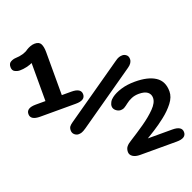

<svg xmlns="http://www.w3.org/2000/svg" viewBox="-118 -736 850 849"><g transform="rotate(-20 307.0 -311.0)"><path d="M43.5 -310Q-1.5 -310 -1.5 -338.5Q-1.5 -367 43.5 -367H89V-546Q77.5 -540.5 61.5 -536.8Q45.5 -533 29.5 -533Q18 -533 6.5 -538.8Q-5 -544.5 -5 -561Q-5 -578 6.8 -584.2Q18.5 -590.5 30.5 -591Q48.5 -591.5 64.8 -596.2Q81 -601 90.5 -608.5Q98 -613.5 109.2 -617.8Q120.5 -622 131 -622Q152 -622 159 -608Q166 -594 166 -569.5V-367H211Q256 -367 256 -338.5Q256 -310 211 -310ZM177 -179Q167 -179 158.2 -186.5Q149.5 -194 149.5 -206.5Q149.5 -218.5 154.8 -225Q160 -231.5 169.5 -238L439.5 -426Q453 -436 461.2 -438.5Q469.5 -441 477.5 -441Q487 -441 495.5 -434.2Q504 -427.5 504 -414Q504 -395.5 483 -381L214 -193.5Q200 -184 192.5 -181.5Q185 -179 177 -179ZM619 -220Q619 -193.5 599 -167.5Q579 -141.5 550.2 -119Q521.5 -96.5 495.5 -80.2Q469.5 -64 458 -57H573Q618 -57 618 -28.5Q618 0 573 0H401.5Q379.5 0 367 -8.5Q354.5 -17 354.5 -30.5Q354.5 -46 362.8 -55.8Q371 -65.5 386.5 -74.5Q420 -95.5 455.8 -120.2Q491.5 -145 516.2 -170.2Q541 -195.5 541 -218Q541 -235.5 527.8 -245.8Q514.5 -256 487.5 -256Q468 -256 452.2 -249.2Q436.5 -242.5 425.5 -233.5Q415.5 -225.5 407.2 -220.5Q399 -215.5 389 -215.5Q377 -215.5 366.5 -224.2Q356 -233 356 -245Q356 -254 361.5 -264Q367 -274 377.5 -281.5Q394.5 -294.5 423.5 -303.5Q452.5 -312.5 489.5 -312.5Q551 -312.5 585 -290.2Q619 -268 619 -220Z"/></g></svg>

Font: Sono ExtraLight Monospace SemiBold
Style: Regular
Weight: 600
Version: Version 2.112